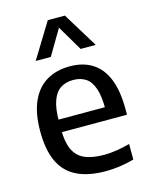

<svg xmlns="http://www.w3.org/2000/svg" viewBox="-121 -887 770 976"><g transform="rotate(-15 263.5 -399.0)"><path d="M313.5 10Q223.5 10 163.2 -19Q103 -48 73 -110.2Q43 -172.5 43 -272Q43 -366 70.8 -428.2Q98.5 -490.5 150 -521.5Q201.5 -552.5 273 -552.5Q343 -552.5 391.8 -521.5Q440.5 -490.5 465.8 -427.8Q491 -365 491 -269.5V-239.5H101V-305.5H412.5L392.5 -294.5Q392.5 -363.5 378.5 -404.5Q364.5 -445.5 337.5 -463.2Q310.5 -481 272 -481Q233.5 -481 205.8 -463.5Q178 -446 163 -405Q148 -364 148 -294.5V-255.5Q148 -188 166.5 -147.8Q185 -107.5 224.5 -90Q264 -72.5 327 -72.5Q358 -72.5 392 -77.8Q426 -83 463 -93V-11Q422.5 0 386 5Q349.5 10 313.5 10ZM113.5 -623.5 226.5 -808H316.5L429.5 -623.5H350L262 -772.5H281L193 -623.5Z"/></g></svg>

Font: Encode Sans Condensed Thin Medium
Style: Regular
Weight: 500
Version: Version 3.002